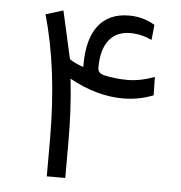

<svg xmlns="http://www.w3.org/2000/svg" viewBox="-48 -670 674 713"><g transform="rotate(5 289.5 -313.0)"><path d="M331.5 -394.5C316.4 -398.4 308.1 -405.8 308.1 -421.9C308.1 -512.2 348.1 -559.1 415 -559.1C442.9 -559.1 469.7 -552.7 495.6 -540.5L501.5 -597.2C472.2 -614.7 439.9 -623.5 404.8 -623.5C305.7 -623.5 252 -555.7 252 -428.2V-418.5C231.9 -424.8 214.8 -433.1 200.7 -442.4L199.7 -444.8L160.2 -621.1L95.2 -601.1C133.3 -467.8 152.3 -313.5 152.3 -139.2V-2H221.2V-139.2C221.2 -217.3 217.3 -290 210 -357.4L208.5 -371.1C276.4 -333.5 343.3 -314.9 408.7 -314.9C448.2 -314.9 485.8 -322.3 521.5 -336.4L520 -404.8C484.9 -391.6 451.2 -384.8 418.5 -384.8C388.7 -384.8 359.4 -388.2 331.5 -394.5Z"/></g></svg>

Font: Shabnam Light
Style: Regular
Weight: 300
Foundry: DejaVu fonts team - Redesigned by Saber Rastikerdar - Based on Vazir font
Version: Version 5.0.1